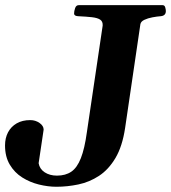

<svg xmlns="http://www.w3.org/2000/svg" viewBox="-24 -713 666 748"><path d="M195.8 14.6Q163.1 14.6 127.7 5.9Q92.3 -2.9 62.5 -21.7Q32.7 -40.5 14.2 -71.5Q-4.4 -102.5 -4.4 -146.5Q-4.4 -175.3 7.3 -197.5Q19 -219.7 41 -232.4Q63 -245.1 93.8 -245.1Q114.3 -245.1 130.1 -233.9Q146 -222.7 146 -208L126.5 -77.1Q130.4 -54.7 150.1 -41.7Q169.9 -28.8 197.8 -28.8Q231.4 -28.8 253.9 -44.2Q276.4 -59.6 291 -96.7Q305.7 -133.8 314.5 -198.2L376 -613.3Q377 -629.4 366.2 -636.5Q355.5 -643.6 333.7 -646Q312 -648.4 279.8 -649.9Q264.6 -650.9 264.6 -660.2Q264.6 -669.4 268.6 -681.2Q272.5 -692.9 282.7 -692.9H609.4Q617.2 -692.9 619.6 -684.6Q622.1 -676.3 622.1 -669.9Q622.1 -651.9 602.5 -649.9Q587.9 -648.9 569.8 -645.5Q551.8 -642.1 538.3 -635.7Q524.9 -629.4 522.9 -618.7L463.4 -214.4Q452.6 -142.6 425.8 -97.4Q398.9 -52.2 361.6 -27.8Q324.2 -3.4 281.2 5.6Q238.3 14.6 195.8 14.6Z"/></svg>

Font: Gelasio SemiBold
Style: Italic
Weight: 600
Italic angle: -8.5°
Designer: Eben Sorkin
Foundry: Eben Sorkin
Version: Version 1.008